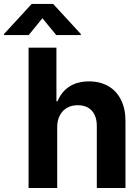

<svg xmlns="http://www.w3.org/2000/svg" viewBox="-87 -947 707 967"><path d="M201.1 0H56.9V-707H197.2V-437.3H203Q222 -484.7 262.3 -510.9Q302.6 -537.1 361.4 -537.1Q417.1 -537.1 458.5 -513.2Q499.8 -489.3 522.3 -444.4Q544.9 -399.5 544.9 -338V0H400.6V-312.8Q400.6 -345.5 389.3 -369Q378 -392.4 356.4 -404.8Q334.9 -417.1 304.5 -417.1Q273.9 -417.1 250.9 -404.1Q227.9 -391.1 214.5 -366.1Q201.1 -341.2 201.1 -307.3ZM126.6 -855.2 57.6 -770.5H-66.7V-775.8L72.5 -927.1H180.8L320 -775.8V-770.5H196.1Z"/></svg>

Font: Pretendard JP Variable
Style: Regular
Weight: 400
Designer: Base glyphs from Inter by Rasmus Andersson; Hangul glyphs from Noto Sans CJK(Source Han Sans) by Jang Soo-young and Kang
Foundry: Kil Hyung-jin
Version: Version 1.307;Glyphs 3.2 (3192)